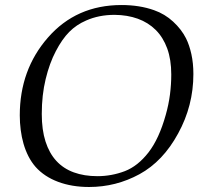

<svg xmlns="http://www.w3.org/2000/svg" viewBox="-20 -727 818 763"><path d="M58.6 -268.6Q58.6 -449.7 170.4 -577.6Q283.2 -707 462.9 -707Q534.7 -707 592.3 -686.5Q635.3 -671.4 668.2 -640.9Q701.2 -610.4 719.2 -574.7Q732.4 -548.3 740.5 -512Q748.5 -475.6 748.5 -432.6Q748.5 -307.1 688 -196.8Q627.9 -85.9 534.2 -34.7Q440.9 16.1 334 16.1Q265.6 16.1 210.9 -4.4Q156.2 -24.9 121.6 -63.5Q105 -82.5 93 -106Q81.1 -129.4 73.5 -155.8Q65.9 -182.1 62.3 -210.7Q58.6 -239.3 58.6 -268.6ZM146 -273.9Q146 -210.9 160.9 -164.6Q175.8 -118.2 203.9 -87.6Q231.9 -57.1 273.2 -42Q314.5 -26.9 367.2 -26.9Q423.3 -26.9 476.1 -46.9Q527.8 -66.9 570.1 -121.3Q612.3 -175.8 638.7 -270.5Q650.4 -312 655.5 -351.8Q660.6 -391.6 660.6 -431.2Q660.6 -490.2 644.5 -534.4Q628.4 -578.6 598.6 -608.2Q568.8 -637.7 527.6 -652.6Q486.3 -667.5 435.5 -668Q373 -668 322.3 -645.5Q283.7 -628.9 255.1 -600.1Q226.6 -571.3 201.7 -523.4Q176.8 -476.1 161.4 -412.6Q146 -349.1 146 -273.9Z"/></svg>

Font: XB Kayhan
Style: Italic
Weight: 400
Italic angle: -12°
Designer: Behnam
Foundry: Irmug
Version: Version 7.300 2009